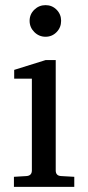

<svg xmlns="http://www.w3.org/2000/svg" viewBox="-20 -727 343 747"><path d="M217.8 -646Q217.8 -620.1 200.2 -602.1Q182.6 -584 157.2 -584Q131.8 -584 113.5 -602.3Q95.2 -620.6 95.2 -646Q95.2 -671.4 113.5 -689.2Q131.8 -707 157.2 -707Q182.6 -707 200.2 -689.2Q217.8 -671.4 217.8 -646ZM269 0H34.2V-39.1L83 -42Q104 -43.5 104 -64V-420.9H35.2V-455.1L157.2 -493.2H196.8V-64Q196.8 -43 217.8 -42L269 -39.1Z"/></svg>

Font: Ezra SIL SR
Style: Regular
Weight: 400
Designer: Development by SIL's NRSI team. OpenType tables by Ralph Hancock ( hancock@dircon.co.uk ).
Foundry: Development by SIL's NRSI team.
Version: Version 2.51; 2007